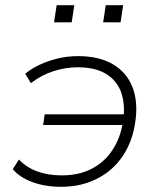

<svg xmlns="http://www.w3.org/2000/svg" viewBox="-20 -711 610 739"><path d="M215 8Q154 8 105 -10Q56 -28 29 -60L53 -97Q82 -66 124 -51Q166 -36 217 -36Q284 -36 333 -61.5Q382 -87 412.5 -133Q443 -179 453 -240L461 -230H146L152 -271H468L455 -254Q462 -313 445.5 -357.5Q429 -402 387.5 -427Q346 -452 279 -452Q232 -452 185.5 -437Q139 -422 99 -391L77 -427Q101 -447 133 -462Q165 -477 202.5 -486Q240 -495 280 -495Q361 -495 414 -464Q467 -433 489.5 -376.5Q512 -320 501 -244Q494 -189 471 -142.5Q448 -96 411 -62.5Q374 -29 324.5 -10.5Q275 8 215 8ZM377 -625 387 -691H454L444 -625ZM188 -625 198 -691H266L256 -625Z"/></svg>

Font: Nunito Sans 10pt SemiExpanded ExtraLight
Style: Italic
Weight: 250
Width: 6
Italic angle: -9°
Designer: Vernon Adams
Foundry: Vernon Adams
Version: Version 3.101;gftools[0.9.27]